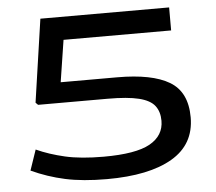

<svg xmlns="http://www.w3.org/2000/svg" viewBox="-51 -756 928 823"><g transform="rotate(-5 413.0 -345.0)"><path d="M53 -55 83 -143Q138 -118 205.5 -102.5Q273 -87 371 -87Q510 -87 570.5 -121Q631 -155 631 -219Q631 -258 611.5 -283.5Q592 -309 543.5 -321Q495 -333 409 -333H110L100 -343L152 -700H706V-601H243L215 -421H458Q608 -421 682.5 -376.5Q757 -332 757 -223Q757 -106 657.5 -48Q558 10 377 10Q273 10 197.5 -6.5Q122 -23 53 -55Z"/></g></svg>

Font: Georama Extended Medium
Style: Regular
Weight: 500
Width: 7
Designer: Jean-Baptiste Levee
Foundry: Production Type
Version: Version 1.000